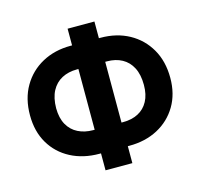

<svg xmlns="http://www.w3.org/2000/svg" viewBox="-110 -859 1051 1009"><g transform="rotate(-15 415.5 -354.5)"><path d="M334.4 -649.4H497.1Q584.6 -649.4 652.1 -612.5Q719.7 -575.5 758.4 -508.5Q797.1 -441.6 797.1 -351.2Q797.1 -263.9 758.4 -198.8Q719.7 -133.7 652.1 -97.8Q584.6 -61.9 497.1 -61.9H334.4Q246.6 -61.9 178.7 -97.5Q110.8 -133 72.3 -198.1Q33.8 -263.3 33.8 -351.4Q33.8 -442.1 72.8 -508.8Q111.7 -575.6 179.6 -612.5Q247.5 -649.4 334.4 -649.4ZM334.4 -520.9Q287.8 -520.9 252.2 -502.1Q216.6 -483.2 196.6 -445.8Q176.7 -408.3 176.2 -351.4Q176.7 -297.8 196.9 -261.9Q217.2 -226.1 252.9 -208.3Q288.7 -190.4 334.4 -190.4H498.2Q544.7 -190.4 579.6 -208.5Q614.6 -226.7 634 -262.6Q653.5 -298.5 653.5 -351.2Q653.5 -407.6 634 -445.3Q614.6 -482.9 579.6 -501.9Q544.7 -520.9 498.2 -520.9ZM488.5 -740.2V30.3H342.6V-740.2Z"/></g></svg>

Font: Inter Tight
Style: Regular
Weight: 400
Designer: Rasmus Andersson
Foundry: rsms
Version: Version 3.002